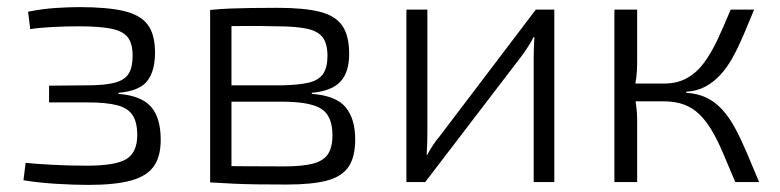

<svg xmlns="http://www.w3.org/2000/svg" viewBox="-20 -512 2193 540"><path d="M203 -492Q282 -492 328.5 -481Q375 -470 395.5 -442.5Q416 -415 416 -364Q416 -312 394 -284Q372 -256 313 -251V-248Q377 -243 404.5 -212Q432 -181 432 -119Q432 -71 412 -43.5Q392 -16 347.5 -4Q303 8 229 8Q187 8 138 5Q89 2 46 -5L52 -54Q80 -51 128 -48.5Q176 -46 224 -46Q306 -46 336 -65Q366 -84 366 -132Q366 -168 353 -188Q340 -208 309.5 -216Q279 -224 227 -224H118V-271L226 -272Q275 -272 303 -279.5Q331 -287 342 -305Q353 -323 353 -355Q353 -390 339 -407.5Q325 -425 292 -431.5Q259 -438 201 -438Q164 -438 126.5 -436Q89 -434 65 -430L59 -479Q98 -487 135.5 -489.5Q173 -492 203 -492Z M760 -490Q835 -490 879 -479Q923 -468 942.5 -440Q962 -412 962 -360Q962 -309 937.5 -282.5Q913 -256 857 -251V-248Q925 -243 952 -210.5Q979 -178 979 -120Q979 -70 960 -42.5Q941 -15 899 -4Q857 7 787 7Q738 7 701.5 6.5Q665 6 635 4.5Q605 3 571 1L583 -46Q603 -45 655.5 -44.5Q708 -44 779 -44Q829 -44 859 -51.5Q889 -59 902 -78Q915 -97 915 -132Q915 -186 883.5 -206Q852 -226 773 -226H582V-272H773Q820 -273 848 -279.5Q876 -286 888.5 -304Q901 -322 901 -355Q901 -389 887.5 -407Q874 -425 842 -431.5Q810 -438 758 -438Q717 -439 683 -439Q649 -439 624 -438.5Q599 -438 583 -436L571 -484Q601 -487 627.5 -488Q654 -489 685.5 -489.5Q717 -490 760 -490ZM631 -484V1H571V-484Z M1539 -485V0H1481V-348Q1481 -363 1481.5 -377.5Q1482 -392 1483 -408H1481Q1475 -396 1466 -382Q1457 -368 1449 -357L1176 0H1123V-485H1182V-138Q1182 -123 1181.5 -108Q1181 -93 1180 -76H1181Q1189 -90 1198 -104Q1207 -118 1216 -128L1487 -485Z M2101 -485Q2085 -446 2070.5 -412Q2056 -378 2040.5 -350Q2025 -322 2006 -301.5Q1987 -281 1964 -268.5Q1941 -256 1910 -254V-251Q1943 -249 1967.5 -237Q1992 -225 2011.5 -203.5Q2031 -182 2047 -152.5Q2063 -123 2079.5 -84.5Q2096 -46 2115 0H2048Q2029 -45 2013.5 -81.5Q1998 -118 1982 -145Q1966 -172 1947 -190.5Q1928 -209 1903.5 -218Q1879 -227 1846 -227L1847 -277Q1885 -277 1912.5 -292.5Q1940 -308 1960.5 -336Q1981 -364 1998.5 -401.5Q2016 -439 2035 -485ZM1772 -485V-334Q1772 -313 1769.5 -293.5Q1767 -274 1763 -254Q1767 -233 1769.5 -213.5Q1772 -194 1772 -176V0H1708V-485ZM1877 -277V-227H1751V-277Z"/></svg>

Font: Exo 2 Light
Style: Regular
Weight: 300
Designer: Natanael Gama
Foundry: Natanael Gama
Version: Version 2.010